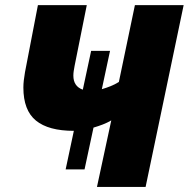

<svg xmlns="http://www.w3.org/2000/svg" viewBox="-20 -734 741 754"><path d="M360.8 0 417 -261.2Q401.4 -252 383.5 -245.1Q365.7 -238.3 347.2 -232.9L312 -68.8H237.8L270 -220.2Q170.4 -220.2 121.1 -260.5Q71.8 -300.8 71.8 -390.1Q71.8 -403.8 73.5 -418.7Q75.2 -433.6 78.1 -450.2L128.9 -713.9H320.8L272.9 -475.1Q271 -463.9 269.5 -455.1Q268.1 -446.3 268.1 -437Q268.1 -395 305.2 -381.8L337.9 -534.2H412.1L379.9 -383.8Q397 -388.7 414.1 -395.5Q431.2 -402.3 446.8 -412.1L509.8 -713.9H701.2L551.8 0Z"/></svg>

Font: Open Sans ExtraBold
Style: Italic
Weight: 800
Italic angle: -12°
Designer: Monotype Design Team
Foundry: Monotype Imaging Inc.
Version: Version 3.000; ttfautohint (v1.8.4)